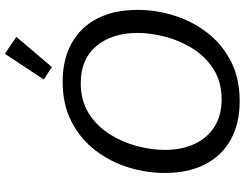

<svg xmlns="http://www.w3.org/2000/svg" viewBox="-128 -864 1004 788"><g transform="rotate(-90 374.0 -470.0)"><path d="M352.5 11.7Q261.2 11.7 195.1 -24.9Q128.9 -61.5 93.5 -130.4Q58.1 -199.2 58.1 -295.4Q58.1 -371.6 81.3 -446Q104.5 -520.5 151.4 -581.3Q198.2 -642.1 268.6 -678.5Q338.9 -714.8 432.6 -714.8Q524.4 -714.8 590.3 -678.2Q656.2 -641.6 691.9 -572.8Q727.5 -503.9 727.5 -407.7Q727.5 -332 704.3 -257.6Q681.2 -183.1 634.5 -122.3Q587.9 -61.5 517.6 -24.9Q447.3 11.7 352.5 11.7ZM359.9 -62.5Q431.6 -62.5 483.4 -95.2Q535.2 -127.9 568.1 -180.2Q601.1 -232.4 616.9 -292.5Q632.8 -352.5 632.8 -407.2Q632.8 -512.2 579.1 -576.4Q525.4 -640.6 426.8 -640.6Q355 -640.6 303 -607.9Q251 -575.2 217.8 -522.7Q184.6 -470.2 168.7 -410.2Q152.8 -350.1 152.8 -295.4Q152.8 -226.6 177 -174.1Q201.2 -121.6 247.6 -92Q293.9 -62.5 359.9 -62.5ZM492.7 -758.8 441.9 -792.5 547.4 -952.1 616.7 -904.8Z"/></g></svg>

Font: Schibsted Grotesk
Style: Italic
Weight: 400
Italic angle: -12°
Designer: Bakken & Baeck AS, Henrik Kongsvoll
Foundry: Schibsted ASA
Version: Version 1.100; ttfautohint (v1.8.4.7-5d5b);gftools[0.9.25]